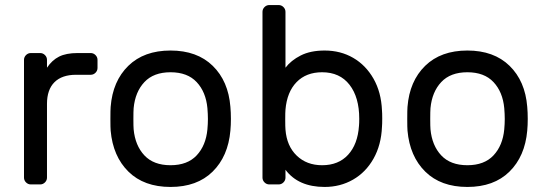

<svg xmlns="http://www.w3.org/2000/svg" viewBox="-20 -730 2159 760"><path d="M366 -493V-461Q366 -450 358 -442Q350 -434 339 -434H281Q225 -434 195.5 -404.5Q166 -375 166 -319V-27Q166 -16 158 -8Q150 0 139 0H102Q91 0 83 -8Q75 -16 75 -27V-493Q75 -504 83 -512Q91 -520 102 -520H139Q150 -520 158 -512Q166 -504 166 -493V-462Q186 -492 214 -506Q242 -520 287 -520H339Q350 -520 358 -512Q366 -504 366 -493Z M894 -259Q894 -235 892 -213Q883 -111 821.5 -50.5Q760 10 655 10Q550 10 488.5 -50.5Q427 -111 418 -213Q417 -224 417 -259Q417 -296 418 -307Q426 -409 488 -469.5Q550 -530 655 -530Q760 -530 822 -469.5Q884 -409 892 -307Q894 -285 894 -259ZM655 -444Q588 -444 551.5 -405Q515 -366 509 -302Q508 -290 508 -259Q508 -229 509 -218Q515 -154 551.5 -115Q588 -76 655 -76Q722 -76 758.5 -115Q795 -154 801 -218Q803 -240 803 -259Q803 -278 801 -302Q795 -366 758.5 -405Q722 -444 655 -444Z M1493 -261Q1493 -238 1492 -228Q1489 -156 1458.5 -102Q1428 -48 1377.5 -19Q1327 10 1265 10Q1161 10 1110 -58V-27Q1110 -16 1102 -8Q1094 0 1083 0H1046Q1035 0 1027 -8Q1019 -16 1019 -27V-683Q1019 -694 1027 -702Q1035 -710 1046 -710H1083Q1094 -710 1102 -702Q1110 -694 1110 -683V-462Q1132 -491 1170.5 -510.5Q1209 -530 1265 -530Q1328 -530 1378 -501Q1428 -472 1458.5 -418.5Q1489 -365 1492 -293Q1493 -283 1493 -261ZM1401 -232Q1402 -242 1402 -260Q1402 -345 1363.5 -394.5Q1325 -444 1255 -444Q1192 -444 1154 -405Q1116 -366 1110 -296Q1109 -286 1109 -257Q1109 -227 1110 -217Q1115 -152 1154.5 -114Q1194 -76 1255 -76Q1320 -76 1358 -117.5Q1396 -159 1401 -232Z M2069 -259Q2069 -235 2067 -213Q2058 -111 1996.5 -50.5Q1935 10 1830 10Q1725 10 1663.5 -50.5Q1602 -111 1593 -213Q1592 -224 1592 -259Q1592 -296 1593 -307Q1601 -409 1663 -469.5Q1725 -530 1830 -530Q1935 -530 1997 -469.5Q2059 -409 2067 -307Q2069 -285 2069 -259ZM1830 -444Q1763 -444 1726.5 -405Q1690 -366 1684 -302Q1683 -290 1683 -259Q1683 -229 1684 -218Q1690 -154 1726.5 -115Q1763 -76 1830 -76Q1897 -76 1933.5 -115Q1970 -154 1976 -218Q1978 -240 1978 -259Q1978 -278 1976 -302Q1970 -366 1933.5 -405Q1897 -444 1830 -444Z"/></svg>

Font: Contemporary
Style: Regular
Weight: 400
Designer: Victor Tran
Foundry: Victor Tran
Version: Version 1.100